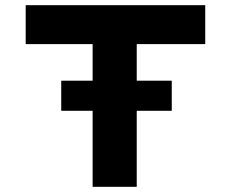

<svg xmlns="http://www.w3.org/2000/svg" viewBox="-20 -720 889 740"><path d="M216 -293V-409H642V-293ZM337 0V-550H79V-700H771V-550H507V0Z"/></svg>

Font: Lexend Peta
Style: Bold
Weight: 700
Designer: Bonnie Shaver-Troup, Thomas Jockin
Foundry: Lexend
Version: Version 1.007